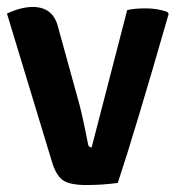

<svg xmlns="http://www.w3.org/2000/svg" viewBox="-20 -525 508 551"><path d="M243 -102 345 -496Q365 -501 398 -501Q431 -501 460 -491L464 -485Q366 -144 318 0Q274 6 227.5 6Q181 6 161 -7.5Q141 -21 129 -61L0 -486Q40 -505 74 -505Q133 -505 147 -446L203 -243Q214 -207 233 -110Q235 -102 243 -102Z"/></svg>

Font: Signika
Style: Semibold
Weight: 600
Designer: Anna Giedrys
Foundry: Anna Giedrys
Version: Version 1.001